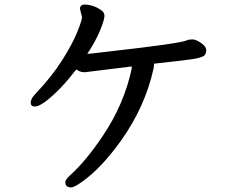

<svg xmlns="http://www.w3.org/2000/svg" viewBox="-20 -761 1040 838"><path d="M353 -446H346Q329 -446 313 -458Q247 -372 184 -322Q150 -296 132 -296Q114 -296 114 -313.5Q114 -331 137 -354Q207 -428 251.5 -498.5Q296 -569 316.5 -619.5Q337 -670 338 -686L329 -722Q329 -741 350 -741Q384 -741 417 -720Q436 -709 436 -692Q436 -675 416.5 -627.5Q397 -580 361 -526Q369 -526 389 -528.5Q409 -531 453 -536Q765 -571 796 -585Q804 -589 819.5 -589Q835 -589 857.5 -573.5Q880 -558 880 -542.5Q880 -527 872.5 -519.5Q865 -512 837.5 -506Q810 -500 652 -483V-476Q652 -470 650 -461Q613 -294 508 -147Q423 -28 340 31Q304 57 291 57Q265 57 265 34Q265 23 286 4Q356 -59 430 -170Q522 -307 555 -462V-471Z"/></svg>

Font: LXGW ZhenKai
Style: Regular
Weight: 400
Designer: LXGW / Fontworks Inc.
Foundry: LXGW / Fontworks Inc.
Version: Version 0.800;June 8, 2025